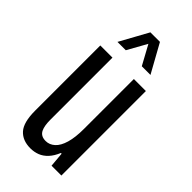

<svg xmlns="http://www.w3.org/2000/svg" viewBox="-233 -779 846 846"><g transform="rotate(45 190.5 -356.0)"><path d="M148.3 12Q99.9 12 73 -17.7Q46.1 -47.4 46.1 -120.7V-526.5H121.9V-139.6Q121.9 -121.4 124.2 -106.9Q126.4 -92.3 131.8 -81.3Q137.2 -70.2 147.4 -64.3Q157.5 -58.4 173.7 -58.4Q196.9 -58.4 215.8 -75.4Q234.7 -92.4 245 -127.7Q255.2 -163 255.2 -215.8V-526.5H330.1V0H268.8L262.8 -68.8H258.3Q246.3 -39.9 229.6 -22Q212.9 -4 192.4 4Q171.9 12 148.3 12ZM88.4 -591 161.3 -723.5H220.8L294.2 -591H240.2L173.9 -712.6H208.2L140.4 -591Z"/></g></svg>

Font: Archivo SemiBold ExtraCondensed
Style: Regular
Weight: 600
Width: 2
Version: Version 2.001